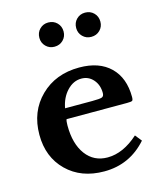

<svg xmlns="http://www.w3.org/2000/svg" viewBox="-120 -891 825 988"><g transform="rotate(-15 292.5 -397.5)"><path d="M512 -128 540 -93Q449 10 313 10Q190 10 114 -64.5Q38 -139 38 -258Q38 -382 118.5 -461Q199 -540 325 -540Q431 -540 490 -482.5Q549 -425 549 -323Q549 -307 544 -303.5Q539 -300 516 -300H194Q190 -291 190 -267Q190 -169 232.5 -112Q275 -55 348 -55Q431 -55 512 -128ZM201 -356H346Q387 -356 398 -360.5Q409 -365 409 -382Q409 -425 384 -453.5Q359 -482 321 -482Q278 -482 244.5 -446.5Q211 -411 201 -356ZM167 -740Q167 -768 185.5 -786.5Q204 -805 231 -805Q259 -805 277.5 -786.5Q296 -768 296 -740Q296 -713 277.5 -694.5Q259 -676 231 -676Q204 -676 185.5 -694.5Q167 -713 167 -740ZM363 -740Q363 -768 381.5 -786.5Q400 -805 427 -805Q455 -805 473.5 -786.5Q492 -768 492 -740Q492 -713 473.5 -694.5Q455 -676 427 -676Q400 -676 381.5 -694.5Q363 -713 363 -740Z"/></g></svg>

Font: Libre Baskerville
Style: Bold
Weight: 700
Designer: Pablo Impallari, Rodrigo Fuenzalida
Foundry: Pablo Impallari, Rodrigo Fuenzalida
Version: Version 1.000